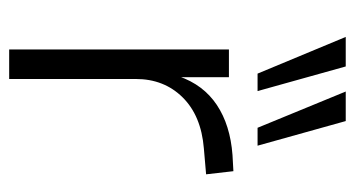

<svg xmlns="http://www.w3.org/2000/svg" viewBox="-202 -590 792 429"><g transform="rotate(90 194.5 -376.0)"><path d="M91 0V-491H153V-379H151Q170 -434 215 -464Q260 -494 327 -499L363 -501L370 -440L312 -435Q239 -429 198 -387.5Q157 -346 157 -283V0ZM266 -555 185 -752H251L306 -555ZM145 -555 63 -752H129L184 -555Z"/></g></svg>

Font: Nunito Sans 9pt Light
Style: Regular
Weight: 300
Version: Version 3.101;gftools[0.9.27]